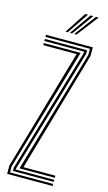

<svg xmlns="http://www.w3.org/2000/svg" viewBox="-144 -1016 600 1064"><g transform="rotate(15 155.5 -484.0)"><path d="M74.2 -47.2 280 -753V-788.2H24.8V-800H293.2V-750.8L93.8 -59.2H276.8V-47.2ZM42.8 -23.8V-43.5L253.5 -758.8V-764.5H24.8V-776.2H266.8V-755.5L56 -41V-35.5H276.8V-23.8ZM16.2 0V-48.2L216.2 -740.8H24.8V-752.8H236L29.5 -46.2V-11.8H276.8V0ZM124.8 -845 205 -967.8H220.8L137.5 -845ZM174.8 -845 266.2 -967.8H281.8L187.5 -845ZM149.8 -845 235.5 -967.8H251.2L162.5 -845Z"/></g></svg>

Font: Big Shoulders Inline Display
Style: Regular
Weight: 400
Designer: Patric King
Foundry: XO Type Co
Version: Version 1.000